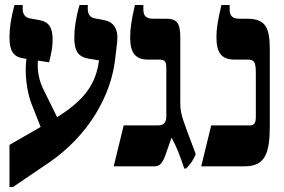

<svg xmlns="http://www.w3.org/2000/svg" viewBox="-20 -667 1138 770"><path d="M178 -16C332 -122 428 -282 443 -440L450 -500C455 -553 435 -580 395 -587L362 -593C343 -596 332 -608 332 -631V-647H299C284 -596 278 -552 278 -517C278 -464 292 -440 334 -432L377 -425L374 -406C358 -319 309 -260 209 -197L151 -315C136 -348 129 -384 132 -424L177 -417C185 -452 191 -474 191 -507C191 -557 177 -580 135 -587L101 -593C83 -596 71 -608 71 -631V-647H38C24 -596 18 -552 18 -518C18 -465 32 -439 74 -433L86 -431C78 -377 87 -298 107 -249L143 -158L18 -86V83H32Z M719 9H726C740 -4 755 -23 765 -49L729 -145C706 -207 703 -224 703 -256V-519C703 -576 688 -592 646 -592H593C567 -592 555 -603 555 -628V-647H521C507 -585 502 -552 502 -517C502 -455 523 -428 574 -428H617C645 -428 647 -419 647 -385V-201C647 -180 640 -164 613 -164H476L436 0H600C623 0 634 -15 649 -61L668 -115C687 -81 703 -40 719 9Z M787 0H961C1043 0 1062 -51 1062 -162V-464C1062 -551 1050 -592 970 -592H939C912 -592 901 -604 901 -629V-647H868C853 -584 848 -552 848 -517C848 -455 869 -428 920 -428H974C1002 -428 1006 -415 1006 -369V-200C1006 -173 1000 -164 980 -164H827Z"/></svg>

Font: Noto Serif Hebrew Condensed Extra
Style: Regular
Weight: 800
Width: 3
Designer: Monotype Design Team
Foundry: Monotype Imaging Inc.
Version: Version 1.901